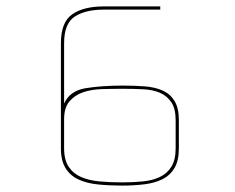

<svg xmlns="http://www.w3.org/2000/svg" viewBox="-20 -650 733 599"><path d="M361 -71Q321 -71 286 -74.5Q251 -78 225 -90Q199 -102 184.5 -125.5Q170 -149 170 -187V-515Q170 -581 205.5 -605.5Q241 -630 304 -630H480V-620H304Q247 -620 213.5 -598.5Q180 -577 180 -515V-327Q198 -367 248 -375Q298 -383 364 -383Q401 -383 432.5 -380.5Q464 -378 487.5 -367.5Q511 -357 524.5 -335Q538 -313 538 -275V-187Q538 -149 524.5 -126Q511 -103 487 -91Q463 -79 430.5 -75Q398 -71 361 -71ZM361 -81Q395 -81 425.5 -84Q456 -87 479 -98Q502 -109 515 -130.5Q528 -152 528 -187V-275Q528 -311 514.5 -331Q501 -351 479 -360.5Q457 -370 427 -371.5Q397 -373 364 -373Q331 -373 298 -372Q265 -371 239 -362Q213 -353 196.5 -333.5Q180 -314 180 -278V-187Q180 -151 194.5 -129.5Q209 -108 233.5 -97.5Q258 -87 291 -84Q324 -81 361 -81Z"/></svg>

Font: Bungee Hairline
Style: Regular
Weight: 400
Designer: David Jonathan Ross
Foundry: David Jonathan Ross
Version: Version 1.000;PS 1.0;hotconv 1.0.72;makeotf.lib2.5.5900